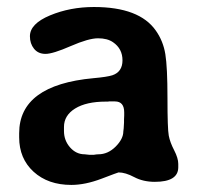

<svg xmlns="http://www.w3.org/2000/svg" viewBox="-20 -519 577 548"><path d="M260.7 -78.6Q288.1 -78.6 310.1 -100.6Q332 -122.6 332 -144Q333 -149.9 333 -152.3L334 -169.4Q334 -173.8 334 -178.2L334.5 -189.5V-198.2Q334.5 -229.5 308.1 -229.5H291L288.1 -229H282.2Q226.1 -229 194.3 -209.2Q162.6 -189.5 162.6 -156.7V-145Q162.6 -118.2 179.9 -98.4Q197.3 -78.6 221.7 -78.6L235.8 -77.1H247.1Q255.9 -78.6 260.7 -78.6ZM488.8 -41Q488.3 0 421.9 0Q388.7 0 363.3 -13.4Q337.9 -26.9 318.4 -26.9Q316.9 -26.9 270 -9Q223.1 8.8 183.6 8.8Q117.2 8.8 75.9 -28.8Q34.7 -66.4 34.7 -127V-138.7Q34.7 -276.4 247.1 -295.9Q285.6 -299.3 300.8 -304.2Q329.6 -314 329.6 -346.9Q329.6 -379.9 302.7 -398.4Q286.6 -409.7 259.8 -409.7Q232.9 -409.7 181.9 -387.5Q130.9 -365.2 109.9 -365.2Q88.9 -365.2 77.1 -379.9Q65.4 -394.5 65.4 -415.5Q65.4 -451.2 122.8 -475.1Q180.2 -499 248 -499Q377.9 -499 424.8 -431.6Q445.8 -401.9 451.9 -364.5Q458 -327.1 458 -239Q458 -150.9 461.7 -131.8Q465.3 -112.8 477.1 -90.1Q488.8 -67.4 488.8 -51.3Z"/></svg>

Font: Averia Libre
Style: Bold
Weight: 700
Version: Version 1.002